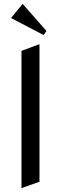

<svg xmlns="http://www.w3.org/2000/svg" viewBox="-20 -958 330 992"><path d="M184 -19 91 14V-695L184 -730ZM220 -798 97 -938 37 -865 205 -777Z"/></svg>

Font: Amita
Style: Regular
Weight: 400
Designer: Eduardo Rodriguez Tunni, Modular Infotech, Brian J. Bonislawsky
Foundry: Eduardo Rodriguez Tunni, Modular Infotech, Brian J. Bonislawsky
Version: Version 1.004